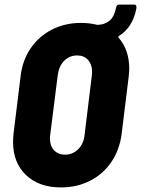

<svg xmlns="http://www.w3.org/2000/svg" viewBox="-20 -808 616 838"><path d="M497 -644Q544 -591 544 -509Q544 -498 542 -476L511 -224Q502 -154 466 -101Q430 -48 373 -19Q316 10 246 10Q150 10 93.5 -44Q37 -98 37 -188Q37 -200 39 -224L70 -476Q78 -545 114 -597.5Q150 -650 207 -679Q264 -708 334 -708Q369 -708 403 -700L409 -699V-700Q434 -700 456 -716Q478 -732 487 -776Q489 -788 500 -788H566Q578 -788 575 -770Q559 -688 499 -651Q495 -649 497 -644ZM381 -480Q382 -485 382 -494Q382 -526 364.5 -546Q347 -566 317 -566Q283 -566 260 -542.5Q237 -519 232 -480L199 -218Q198 -213 198 -203Q198 -171 216 -152Q234 -133 264 -133Q297 -133 321 -156.5Q345 -180 349 -218Z"/></svg>

Font: Barlow Semi Condensed ExtraBold
Style: Italic
Weight: 800
Width: 4
Italic angle: -7°
Designer: Jeremy Tribby
Foundry: Tribby Type
Version: Version 1.408